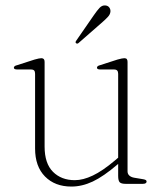

<svg xmlns="http://www.w3.org/2000/svg" viewBox="-20 -676 603 706"><path d="M414.5 -29.5V-79V-83.5V-404.5Q414.5 -412.5 411 -416.5Q407.5 -420.5 399 -420.5H349.5Q342.5 -420.5 339.5 -422.2Q336.5 -424 336.5 -427Q336.5 -430 339.2 -432.5Q342 -435 348.5 -436.5L412 -457Q421.5 -459.5 427.5 -460.8Q433.5 -462 437 -462Q443.5 -462 446.2 -458.8Q449 -455.5 449 -448.5V-46Q449 -36.5 455.5 -30.5Q462 -24.5 473.5 -22.5L503.5 -17.5Q511 -16.5 515 -14.5Q519 -12.5 519 -8Q519 -4.5 515.5 -2.2Q512 0 505.5 0H441.5Q426 0 420.2 -5.8Q414.5 -11.5 414.5 -29.5ZM109 -130V-404.5Q109 -412.5 105.8 -416.5Q102.5 -420.5 93.5 -420.5H44.5Q37 -420.5 34 -422.2Q31 -424 31 -427Q31 -430 33.8 -432.5Q36.5 -435 43.5 -436.5L107 -457Q116 -459.5 122.2 -460.8Q128.5 -462 132 -462Q138 -462 141 -458.8Q144 -455.5 144 -448.5V-137Q144 -75 174.8 -44.2Q205.5 -13.5 255 -13.5Q285.5 -13.5 321.2 -30.5Q357 -47.5 402 -85.5L426 -106L439 -94L413 -72Q360.5 -27 321 -8.5Q281.5 10 242.5 10Q182 10 145.5 -27Q109 -64 109 -130ZM325 -620Q337 -637.5 346.2 -647.2Q355.5 -657 367.5 -656Q377.5 -655 382.2 -648Q387 -641 386 -632.5Q385 -623 376.8 -614Q368.5 -605 357 -595L269 -518Q267.5 -516.5 265 -515.8Q262.5 -515 260 -517Q257 -519 258 -522Q259 -525 261 -527.5Z"/></svg>

Font: Fraunces Thin
Style: Regular
Weight: 250
Version: Version 1.000;[b76b70a41]